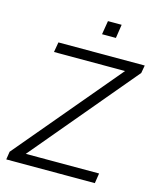

<svg xmlns="http://www.w3.org/2000/svg" viewBox="-129 -981 879 1070"><g transform="rotate(15 310.5 -445.5)"><path d="M11 0 18 -46 549 -678 551 -647H113L123 -705H621L613 -660L83 -28L80 -58H531L522 0ZM346 -812 359 -891H438L426 -812Z"/></g></svg>

Font: Nunito Sans 10pt Light
Style: Italic
Weight: 300
Italic angle: -9°
Designer: Vernon Adams
Foundry: Vernon Adams
Version: Version 3.101;gftools[0.9.27]